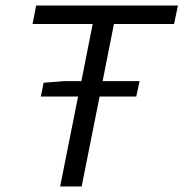

<svg xmlns="http://www.w3.org/2000/svg" viewBox="-20 -676 665 696"><path d="M128 -326 138 -376 214 -382H275L316 -589H98L111 -656H625L611 -589H393L352 -382H486L474 -326H341L276 0H198L263 -326Z"/></svg>

Font: Source Code Pro
Style: Italic
Weight: 400
Italic angle: -11°
Monospace: yes
Designer: Paul D. Hunt, Teo Tuominen
Foundry: Adobe Systems Incorporated
Version: Version 1.050;PS 1.000;hotconv 16.6.51;makeotf.lib2.5.65220